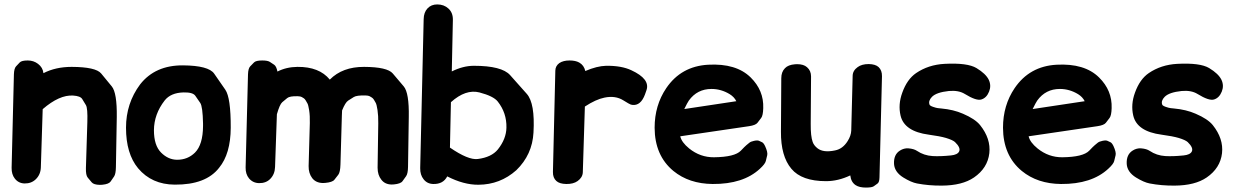

<svg xmlns="http://www.w3.org/2000/svg" viewBox="-20 -806 5552 863"><path d="M105 -534.2Q77.1 -534.2 68.8 -525.4Q60.5 -516.6 52 -507.6Q43.5 -498.5 42.5 -472.2L32.2 -51.8Q31.7 -22 46.9 -2.9Q63.5 18.1 90.8 18.6Q121.1 19 141.1 -0.5Q162.6 -21.5 163.6 -53.7L171.9 -315.4Q247.1 -380.4 308.6 -376.5Q341.3 -374.5 349.6 -360.8Q357.9 -347.2 366.2 -333.5Q374.5 -319.8 372.6 -257.3L366.2 -51.3Q365.2 -18.6 374.3 -7.8Q383.3 2.9 392.3 13.7Q401.4 24.4 428.7 24.9Q434.1 24.9 439.9 24.4Q469.2 21.5 477.1 10Q484.9 -1.5 492.7 -12.7Q500.5 -23.9 501 -54.7L504.9 -280.3Q506.3 -388.7 482.4 -417.7Q458.5 -446.8 434.6 -475.8Q410.6 -504.9 302.2 -505.4Q230 -505.4 175.3 -477.1Q172.4 -502.9 150.9 -519Q130.9 -534.2 105 -534.2Z M805.2 -390.6Q846.7 -391.6 857.9 -375.5Q869.1 -359.4 880.1 -343.3Q891.1 -327.1 892.6 -251Q892.6 -245.6 892.6 -239.7Q892.1 -155.8 856.4 -120.1Q823.7 -87.9 776.4 -87.9Q736.3 -87.9 704.1 -120.1Q671.9 -152.3 671.9 -220.7Q672.4 -293 720.2 -354.5Q747.6 -389.2 805.2 -390.6ZM609.9 -426.8Q546.4 -341.8 546.4 -231.9Q546.4 -115.2 600.6 -49.8Q662.1 23.4 765.6 23.9Q905.3 24.9 964.8 -51.8Q1016.6 -114.7 1017.1 -231.9Q1017.6 -366.7 992.7 -402.8Q967.8 -439 942.6 -475.1Q917.5 -511.2 802.7 -512.2Q677.7 -513.2 609.9 -426.8Z M1158.7 -534.2Q1130.4 -534.2 1121.8 -525.4Q1113.3 -516.6 1104.5 -507.6Q1095.7 -498.5 1094.7 -472.2L1084 -53.2Q1083.5 -23.4 1099.1 -4.4Q1116.7 16.6 1144.5 17.1Q1175.8 17.6 1194.8 -2Q1215.3 -22.9 1216.3 -55.2L1224.6 -292.5Q1237.3 -336.9 1248.5 -346.4Q1259.8 -356 1271 -365.2Q1282.2 -374.5 1317.9 -373.5Q1331.1 -373 1335.9 -370.1Q1340.8 -367.2 1345.5 -364.3Q1350.1 -361.3 1354 -354.7Q1357.9 -348.1 1361.8 -341.3Q1365.7 -334.5 1369.6 -310.5Q1373.5 -285.6 1372.6 -252.9L1367.2 -59.6Q1366.7 -27.3 1383.3 -5.4Q1399.9 16.1 1431.2 16.6Q1436.5 16.6 1441.9 16.1Q1474.1 13.2 1482.9 2Q1491.7 -9.3 1500.5 -20.5Q1509.3 -31.7 1510.3 -66.9L1516.6 -286.1Q1517.1 -305.7 1517.6 -309.6Q1532.2 -345.7 1544.9 -353.8Q1557.6 -361.8 1570.3 -369.9Q1583 -377.9 1623 -377Q1636.2 -376.5 1641.4 -373.5Q1646.5 -370.6 1651.6 -367.4Q1656.7 -364.3 1660.9 -357.4Q1665 -350.6 1668.9 -343.5Q1672.9 -336.4 1676.8 -311.5Q1680.7 -286.1 1680.2 -251.5L1677.2 -52.2Q1677.2 -19 1694.3 2Q1710.4 22.9 1740.2 23.4Q1745.1 23.4 1750.5 22.9Q1780.8 20 1789.1 8.5Q1797.4 -2.9 1805.4 -14.2Q1813.5 -25.4 1814 -56.2L1817.4 -280.3Q1819.3 -388.7 1794.7 -417.7Q1770 -446.8 1745.4 -475.8Q1720.7 -504.9 1616.7 -505.4Q1519.5 -505.9 1462.4 -448.2Q1415 -506.3 1316.9 -505.4Q1267.1 -504.9 1227.1 -484.4Q1222.2 -508.3 1212.4 -514.9Q1202.6 -521.5 1192.9 -527.8Q1183.1 -534.2 1158.7 -534.2Z M1901.4 -768.1Q1884.8 -750 1884.3 -720.2L1868.7 -50.3Q1868.2 -20 1883.8 -0.5Q1899.9 20.5 1927.7 21Q1972.2 22 1990.2 -13.2Q2064.5 24.9 2130.4 24.4Q2228 23.9 2300.8 -41Q2372.6 -110.8 2377.9 -210Q2385.3 -341.8 2347.9 -384Q2310.5 -426.3 2272.9 -468.3Q2235.4 -510.3 2109.9 -510.3Q2061.5 -510.3 2010.7 -484.9L2015.6 -716.8Q2016.1 -749 1995.6 -767.6Q1975.6 -786.1 1945.3 -786.1Q1918 -786.1 1901.4 -768.1ZM2002.4 -142.6 2006.8 -346.7Q2073.2 -406.2 2134.8 -390.6Q2198.2 -374 2217.3 -349.6Q2257.8 -298.3 2256.3 -232.4Q2255.4 -181.6 2217.8 -134.3Q2189 -99.1 2127.4 -91.3Q2085 -85.9 2002.4 -142.6Z M2540 -534.2Q2511.7 -534.2 2494.1 -522.5Q2476.6 -509.8 2476.1 -488.8L2465.3 -33.2Q2464.8 -6.8 2480.5 7.3Q2494.6 20.5 2525.4 21Q2557.1 21.5 2576.2 7.8Q2598.6 -8.3 2599.6 -31.2L2608.9 -327.1Q2658.2 -359.4 2696.8 -367.2Q2746.1 -377.4 2781.7 -355Q2809.1 -337.9 2815.4 -335.9Q2832.5 -331.1 2847.7 -338.9Q2863.3 -347.2 2874 -369.6Q2877.9 -377 2885.7 -400.4Q2903.3 -450.7 2817.9 -490.2Q2773.4 -511.2 2704.1 -510.3Q2663.1 -509.3 2610.8 -486.8Q2605 -512.7 2583.5 -524.9Q2566.9 -534.2 2540 -534.2Z M3346.7 -238.8Q3376.5 -243.2 3384.8 -254.2Q3393.1 -265.1 3401.4 -275.9Q3409.7 -286.6 3410.6 -319.8Q3413.6 -399.4 3354 -458Q3289.1 -522 3163.1 -515.1Q3041.5 -508.3 2974.6 -409.7Q2922.4 -332.5 2922.4 -231.9Q2922.9 -106.9 3006.8 -37.6Q3077.1 20 3183.1 21Q3320.8 22 3395.5 -47.4Q3418.9 -68.8 3422.1 -82Q3425.3 -95.2 3428.5 -108.4Q3431.6 -121.6 3418.9 -149.4Q3412.1 -163.6 3405.3 -166.7Q3398.4 -169.9 3391.6 -173.1Q3384.8 -176.3 3369.1 -172.9Q3355 -169.9 3348.4 -164.6Q3341.8 -159.2 3335 -153.6Q3328.1 -147.9 3310.1 -128.9Q3282.7 -100.1 3189 -99.1Q3127.4 -98.6 3077.6 -138.7Q3043.5 -166.5 3037.6 -193.4ZM3076.2 -354Q3113.8 -406.2 3178.2 -406.2Q3221.2 -406.2 3259.8 -382.8Q3280.3 -370.1 3289.6 -351.1L3055.7 -315.9Q3069.8 -344.7 3076.2 -354Z M3872.1 37.1Q3899.4 37.1 3907.7 31Q3916 24.9 3924.3 19Q3932.6 13.2 3933.1 -8.3L3944.3 -463.4Q3944.8 -489.7 3929.2 -504.4Q3915 -517.6 3884.8 -518.1Q3853.5 -518.1 3835 -504.4Q3813 -488.8 3812.5 -465.3L3806.2 -219.2Q3805.2 -195.8 3790 -171.9Q3768.1 -136.7 3733.4 -129.9Q3680.7 -118.7 3654.3 -139.6Q3638.2 -152.3 3632.8 -168Q3623.5 -193.8 3624 -249.5L3625.5 -462.4Q3625.5 -488.3 3607.4 -503.9Q3592.3 -517.6 3562.5 -517.6Q3558.1 -517.6 3553.2 -517.1Q3522.5 -514.6 3508.3 -499.5Q3491.7 -482.9 3491.7 -454.1L3490.2 -214.4Q3489.3 -104 3537.1 -47.4Q3583.5 8.3 3692.9 8.3Q3747.1 8.3 3801.8 -17.6Q3805.2 12.7 3826.2 26.4Q3842.8 37.1 3872.1 37.1Z M4101.6 -127.9Q4087.9 -137.2 4063 -139.2Q4043 -140.6 4025.4 -129.4Q3996.1 -111.3 3998.5 -68.8Q4001 -32.7 4040 -8.3Q4075.7 13.7 4101.6 18.6Q4154.8 28.8 4213.4 28.3Q4305.2 27.8 4357.9 -8.3Q4418.9 -50.3 4426.8 -117.2Q4434.1 -182.6 4385.3 -243.7Q4362.8 -271.5 4308.1 -294.9Q4265.6 -313.5 4210.9 -318.4Q4192.9 -319.8 4186.5 -321.8Q4180.2 -323.7 4173.8 -325.7Q4167.5 -327.6 4165.5 -329.1Q4163.6 -330.6 4161.4 -331.8Q4159.2 -333 4158.2 -335.4Q4151.4 -352.5 4168.9 -370.6Q4189 -391.1 4245.1 -397Q4288.6 -400.9 4316.4 -383.8Q4368.7 -351.6 4391.1 -358.9Q4414.6 -366.2 4425.8 -394.5Q4436.5 -421.4 4424.3 -447.3Q4411.1 -474.6 4369.1 -500Q4328.6 -524.4 4225.6 -519Q4152.8 -515.1 4097.7 -477.5Q4057.1 -449.7 4035.6 -389.6Q4016.1 -336.4 4027.8 -286.6Q4044.4 -215.3 4154.8 -200.7Q4205.6 -193.8 4231.9 -186Q4262.2 -176.8 4272.5 -167.5Q4299.3 -141.6 4291 -125Q4283.7 -110.4 4254.4 -107.4Q4206.5 -102.5 4171.9 -104.5Q4132.8 -106.9 4101.6 -127.9Z M4912.6 -238.8Q4942.4 -243.2 4950.7 -254.2Q4959 -265.1 4967.3 -275.9Q4975.6 -286.6 4976.6 -319.8Q4979.5 -399.4 4919.9 -458Q4855 -522 4729 -515.1Q4607.4 -508.3 4540.5 -409.7Q4488.3 -332.5 4488.3 -231.9Q4488.8 -106.9 4572.8 -37.6Q4643.1 20 4749 21Q4886.7 22 4961.4 -47.4Q4984.9 -68.8 4988 -82Q4991.2 -95.2 4994.4 -108.4Q4997.6 -121.6 4984.9 -149.4Q4978 -163.6 4971.2 -166.7Q4964.4 -169.9 4957.5 -173.1Q4950.7 -176.3 4935.1 -172.9Q4920.9 -169.9 4914.3 -164.6Q4907.7 -159.2 4900.9 -153.6Q4894 -147.9 4876 -128.9Q4848.6 -100.1 4754.9 -99.1Q4693.4 -98.6 4643.6 -138.7Q4609.4 -166.5 4603.5 -193.4ZM4642.1 -354Q4679.7 -406.2 4744.1 -406.2Q4787.1 -406.2 4825.7 -382.8Q4846.2 -370.1 4855.5 -351.1L4621.6 -315.9Q4635.7 -344.7 4642.1 -354Z M5147.5 -127.9Q5133.8 -137.2 5108.9 -139.2Q5088.9 -140.6 5071.3 -129.4Q5042 -111.3 5044.4 -68.8Q5046.9 -32.7 5085.9 -8.3Q5121.6 13.7 5147.5 18.6Q5200.7 28.8 5259.3 28.3Q5351.1 27.8 5403.8 -8.3Q5464.8 -50.3 5472.7 -117.2Q5480 -182.6 5431.2 -243.7Q5408.7 -271.5 5354 -294.9Q5311.5 -313.5 5256.8 -318.4Q5238.8 -319.8 5232.4 -321.8Q5226.1 -323.7 5219.7 -325.7Q5213.4 -327.6 5211.4 -329.1Q5209.5 -330.6 5207.3 -331.8Q5205.1 -333 5204.1 -335.4Q5197.3 -352.5 5214.8 -370.6Q5234.9 -391.1 5291 -397Q5334.5 -400.9 5362.3 -383.8Q5414.6 -351.6 5437 -358.9Q5460.4 -366.2 5471.7 -394.5Q5482.4 -421.4 5470.2 -447.3Q5457 -474.6 5415 -500Q5374.5 -524.4 5271.5 -519Q5198.7 -515.1 5143.6 -477.5Q5103 -449.7 5081.5 -389.6Q5062 -336.4 5073.7 -286.6Q5090.3 -215.3 5200.7 -200.7Q5251.5 -193.8 5277.8 -186Q5308.1 -176.8 5318.4 -167.5Q5345.2 -141.6 5336.9 -125Q5329.6 -110.4 5300.3 -107.4Q5252.4 -102.5 5217.8 -104.5Q5178.7 -106.9 5147.5 -127.9Z"/></svg>

Font: Comic Relief
Style: Bold
Weight: 700
Designer: Jeff Davis
Foundry: Loudifier
Version: Version 1.200; ttfautohint (v1.8.4.7-5d5b)